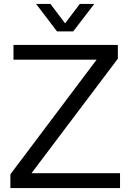

<svg xmlns="http://www.w3.org/2000/svg" viewBox="-20 -958 665 978"><path d="M32.9 0V-70.1L472 -653.9H48.7V-729H580.3V-659L140.3 -75.6H591.4V0ZM270.4 -798.1 164 -937.9H237L311.7 -839L386.4 -937.9H460.1L353 -798.1Z"/></svg>

Font: Mona Sans ExtraLight
Style: Regular
Weight: 200
Designer: Deni Anggara
Foundry: GitHub
Version: Version 2.000